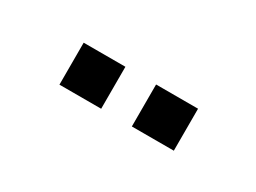

<svg xmlns="http://www.w3.org/2000/svg" viewBox="-23 -825 361 271"><g transform="rotate(30 157.5 -689.0)"><path d="M183.6 -655V-723.4H252V-655ZM65.6 -655V-723.4H133.6V-655Z"/></g></svg>

Font: Big Shoulders Thin
Style: Regular
Weight: 100
Version: Version 2.002